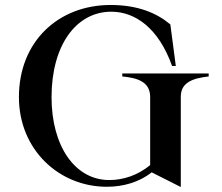

<svg xmlns="http://www.w3.org/2000/svg" viewBox="-20 -735 890 771"><path d="M471 -440V-428C534 -422 582 -406 583 -347V-72C533 -31 475 -12 419 -12C281 -12 187 -148 187 -345C187 -552 285 -688 427 -688C523 -688 617 -622 671 -470H686L664 -637C610 -682 535 -715 424 -715C215 -715 56 -569 56 -345C56 -134 217 15 409 15C474 15 539 -3 589 -43L706 16V-347C706 -405 756 -421 818 -428V-440Z"/></svg>

Font: Sprat Medium
Style: Regular
Weight: 500
Designer: Ethan Nakache
Foundry: Collletttivo
Version: Version 2.000;Glyphs 3.2 (3217)